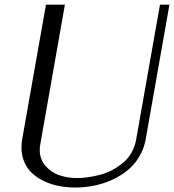

<svg xmlns="http://www.w3.org/2000/svg" viewBox="-20 -812 763 842"><path d="M723.1 -791.5 618.7 -200.2Q611.3 -158.7 590.1 -123.8Q568.8 -88.9 538.6 -64.5Q508.3 -40 470.5 -22.9Q432.6 -5.9 392.3 2.2Q352.1 10.3 310.5 10.3Q272.9 10.3 238.5 3.7Q204.1 -2.9 174.1 -17.1Q144 -31.2 121.8 -51.5Q99.6 -71.8 86.9 -100.8Q74.2 -129.9 74.2 -164.1Q74.2 -181.6 77.1 -200.2L181.6 -791.5H264.6L156.7 -179.2Q154.3 -166.5 154.3 -154.3Q154.3 -114.7 178 -86.2Q201.7 -57.6 238 -44.4Q274.4 -31.2 317.9 -31.2Q342.3 -31.2 367.7 -34.9Q393.1 -38.6 420.9 -46.1Q448.7 -53.7 473.6 -67.1Q498.5 -80.6 520 -98.4Q541.5 -116.2 556.6 -142.6Q571.8 -168.9 577.1 -200.2L681.6 -791.5Z"/></svg>

Font: Resagnicto
Style: Italic
Weight: 500
Italic angle: -10°
Version: Version 0.999